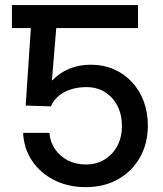

<svg xmlns="http://www.w3.org/2000/svg" viewBox="-20 -748 662 778"><path d="M168.5 -727.5V-634.3H28.3V-727.5ZM327.1 10.3Q255.9 10.3 199.5 -18.3Q143.1 -46.9 109.9 -96.4Q76.7 -146 73.7 -209.5H180.2Q183.1 -172.9 202.9 -143.8Q222.7 -114.7 254.9 -98.1Q287.1 -81.5 327.6 -81.5Q371.1 -81.5 404.1 -101.8Q437 -122.1 455.6 -157.2Q474.1 -192.4 474.1 -237.8Q474.1 -283.7 455.8 -319.1Q437.5 -354.5 405.3 -374.8Q373 -395 330.6 -395Q279.3 -395 241 -374.8Q202.6 -354.5 186 -316.9L84 -320.3L111.3 -727.5H539.1V-634.3H208L190.4 -422.4H191.9Q221.7 -453.6 261.5 -469.7Q301.3 -485.8 348.6 -485.8Q398.4 -485.8 440.4 -467.8Q482.4 -449.7 513.7 -416.5Q544.9 -383.3 562 -338.4Q579.1 -293.5 579.1 -239.7Q579.1 -167 547.4 -110.6Q515.6 -54.2 459 -22Q402.3 10.3 327.1 10.3Z"/></svg>

Font: Inter 28pt Medium
Style: Regular
Weight: 500
Designer: Rasmus Andersson
Foundry: rsms
Version: Version 4.001;git-66647c0bb